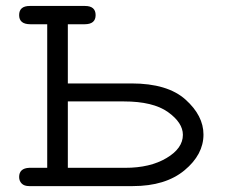

<svg xmlns="http://www.w3.org/2000/svg" viewBox="-20 -631 769 651"><path d="M44.9 -30.8Q44.9 -60.5 79.1 -62H140.1V-548.8H83Q44.9 -548.8 44.9 -579.8Q44.9 -610.8 81.1 -610.8H268.1Q304.2 -610.8 304.2 -579.8Q304.2 -548.8 267.1 -548.8H210V-348.1H425.8Q547.9 -348.1 608.9 -293.5Q669.9 -238.8 669.9 -174.8Q669.9 -106.9 605.5 -53.5Q541 0 430.2 0H79.1Q62 0 53.5 -8.8Q44.9 -17.6 44.9 -30.8ZM210 -62H404.8Q488.8 -62 544.4 -95Q600.1 -127.9 600.1 -173.8Q600.1 -214.8 549.6 -251Q499 -287.1 399.9 -287.1H210Z"/></svg>

Font: CMU Typewriter Text Variable Width
Style: Medium
Weight: 500
Version: Version 0.7.0